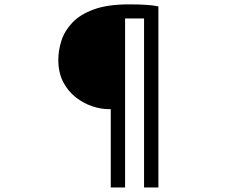

<svg xmlns="http://www.w3.org/2000/svg" viewBox="-20 -784 1040 861"><path d="M467.8 -294.5Q432.6 -294.5 393.8 -307.4Q354.9 -320.3 320.3 -347.2Q285.8 -374.1 264 -415Q242.3 -456 241.5 -512.3Q241.1 -556.3 255.3 -601Q269.5 -645.6 304.5 -682.6Q339.5 -719.6 401.4 -742Q463.4 -764.4 558.1 -764.4Q608.3 -764.4 639.4 -762Q670.6 -759.6 690.3 -755.4V56.8H626V-701.1H540.9V56.8H476.7V-294.5Z"/></svg>

Font: Noto Sans JP
Style: Regular
Weight: 100
Designer: Ryoko NISHIZUKA 西塚涼子 (kana, bopomofo & ideographs); Paul D. Hunt (Latin, Greek & Cyrillic); Sandoll Communications 산돌커뮤니
Foundry: Adobe
Version: Version 2.004;hotconv 1.0.118;makeotfexe 2.5.65603